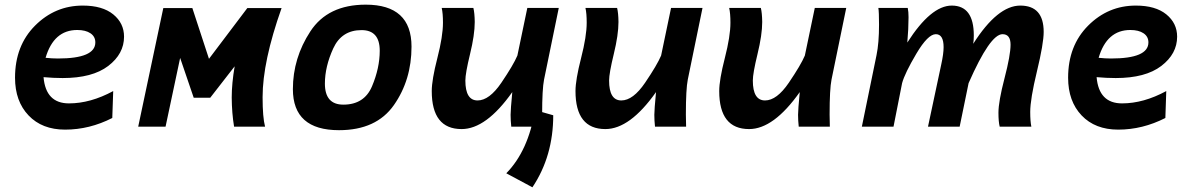

<svg xmlns="http://www.w3.org/2000/svg" viewBox="-20 -547 5148 829"><path d="M230 -294.4Q391.6 -294.4 391.6 -363.8Q391.6 -389.2 370.6 -403.3Q349.6 -417.5 313.5 -417.5Q211.9 -417.5 176.8 -297.4Q205.1 -294.4 230 -294.4ZM261.2 12.7Q161.6 12.7 103.3 -48.6Q44.9 -109.9 44.9 -211.4Q44.9 -349.6 131.3 -436.3Q217.8 -522.9 337.4 -522.9Q422.4 -522.9 469 -484.9Q515.6 -446.8 515.6 -388.7Q515.6 -314.5 447.3 -262.2Q378.9 -210 250.5 -210Q210.9 -210 168 -213.9Q177.7 -100.6 277.8 -100.6Q370.6 -100.6 468.8 -153.8L464.8 -37.6Q366.2 12.7 261.2 12.7Z M993.2 -260.7 887.7 -125H816.4L757.8 -296.9L694.8 0H576.7L685.1 -512.2H810.5L882.3 -293L1047.9 -512.2H1195.8Q1113.8 -281.2 1113.8 -127.4Q1113.8 -40.5 1124.5 0H990.7Q981 -58.1 980.5 -126Q980.5 -186 993.2 -260.7Z M1443.8 15.1Q1244.6 15.1 1244.6 -162.1Q1244.6 -296.4 1320.1 -411.6Q1395.5 -526.9 1559.1 -526.9Q1756.8 -526.9 1756.8 -345.7Q1756.8 -202.1 1680.9 -93.5Q1605 15.1 1443.8 15.1ZM1462.4 -95.2Q1552.7 -95.2 1586.2 -174.3Q1619.6 -253.4 1619.6 -328.1Q1619.6 -417 1541 -417Q1455.1 -417 1418.9 -338.1Q1382.8 -259.3 1382.8 -186Q1382.8 -95.2 1462.4 -95.2Z M1887.2 -512.7H2023.9Q2029.3 -491.2 2029.8 -452.1Q2029.8 -396.5 2009.5 -313.5Q1989.3 -230.5 1989.3 -199.2Q1989.3 -113.3 2042 -113.3Q2092.8 -113.3 2144.8 -189.9Q2196.8 -266.6 2213.9 -307.1L2256.8 -512.7H2392.6L2329.1 -203.6Q2320.8 -162.6 2320.8 -52.7Q2320.8 -27.8 2321.8 0H2187.5Q2184.6 -26.9 2184.6 -51.3Q2184.6 -73.2 2191.9 -149.4Q2079.1 10.3 1973.1 10.3Q1844.2 10.3 1844.2 -153.8Q1844.2 -202.1 1868.4 -296.4Q1892.6 -390.6 1892.6 -449.2Q1892.6 -489.3 1887.2 -512.7ZM2278.8 261.7 2166 201.2Q2261.2 104.5 2290 -71.8L2368.7 -49.3Q2368.7 127.4 2278.8 261.7Z M2507.8 -512.7H2644.5Q2649.9 -491.2 2650.4 -452.1Q2650.4 -396.5 2630.1 -313.5Q2609.9 -230.5 2609.9 -199.2Q2609.9 -113.3 2662.6 -113.3Q2713.4 -113.3 2765.4 -189.9Q2817.4 -266.6 2834.5 -307.1L2877.4 -512.7H3013.2L2949.7 -203.6Q2941.4 -162.6 2941.4 -52.7Q2941.4 -27.8 2942.4 0H2808.1Q2805.2 -26.9 2805.2 -51.3Q2805.2 -73.2 2812.5 -149.4Q2699.7 10.3 2593.8 10.3Q2464.8 10.3 2464.8 -153.8Q2464.8 -202.1 2489 -296.4Q2513.2 -390.6 2513.2 -449.2Q2513.2 -489.3 2507.8 -512.7Z M3128.4 -512.7H3265.1Q3270.5 -491.2 3271 -452.1Q3271 -396.5 3250.7 -313.5Q3230.5 -230.5 3230.5 -199.2Q3230.5 -113.3 3283.2 -113.3Q3334 -113.3 3386 -189.9Q3438 -266.6 3455.1 -307.1L3498 -512.7H3633.8L3570.3 -203.6Q3562 -162.6 3562 -52.7Q3562 -27.8 3563 0H3428.7Q3425.8 -26.9 3425.8 -51.3Q3425.8 -73.2 3433.1 -149.4Q3320.3 10.3 3214.4 10.3Q3085.4 10.3 3085.4 -153.8Q3085.4 -202.1 3109.6 -296.4Q3133.8 -390.6 3133.8 -449.2Q3133.8 -489.3 3128.4 -512.7Z M4433.1 0H4296.4Q4291 -21.5 4291 -60.5Q4291 -108.4 4317.1 -208.7Q4343.3 -309.1 4343.3 -354Q4343.3 -399.4 4308.6 -399.4Q4254.9 -399.4 4162.1 -188L4123.5 0H3986.8L4043.9 -268.1Q4054.2 -314.9 4054.2 -343.3Q4054.2 -399.4 4020.5 -399.4Q3986.3 -399.4 3936.5 -315.2Q3886.7 -231 3875 -188L3837.9 0H3701.2L3764.6 -309.1Q3775.4 -361.3 3775.4 -440.4Q3775.4 -496.1 3772.5 -512.7H3899.4Q3902.8 -496.6 3902.8 -472.7Q3902.8 -422.9 3897.5 -363.3Q3999.5 -522.9 4089.4 -522.9Q4184.6 -522.9 4184.6 -394Q4184.6 -372.1 4182.1 -357.9Q4287.1 -522.9 4385.3 -522.9Q4486.3 -522.9 4486.3 -409.2Q4486.3 -359.4 4457.3 -239.3Q4428.2 -119.1 4428.2 -63.5Q4428.2 -23.4 4433.1 0Z M4776.9 -294.4Q4938.5 -294.4 4938.5 -363.8Q4938.5 -389.2 4917.5 -403.3Q4896.5 -417.5 4860.4 -417.5Q4758.8 -417.5 4723.6 -297.4Q4752 -294.4 4776.9 -294.4ZM4808.1 12.7Q4708.5 12.7 4650.1 -48.6Q4591.8 -109.9 4591.8 -211.4Q4591.8 -349.6 4678.2 -436.3Q4764.6 -522.9 4884.3 -522.9Q4969.2 -522.9 5015.9 -484.9Q5062.5 -446.8 5062.5 -388.7Q5062.5 -314.5 4994.1 -262.2Q4925.8 -210 4797.4 -210Q4757.8 -210 4714.8 -213.9Q4724.6 -100.6 4824.7 -100.6Q4917.5 -100.6 5015.6 -153.8L5011.7 -37.6Q4913.1 12.7 4808.1 12.7Z"/></svg>

Font: Cadman
Style: Bold Italic
Weight: 700
Italic angle: -12°
Designer: Paul James MIller
Foundry: High-Logic / Made with FontCreator
Version: Version 2.114;March 28, 2021;FontCreator 13.0.0.2683 64-bit